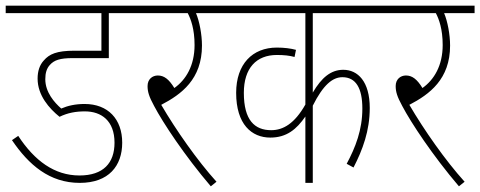

<svg xmlns="http://www.w3.org/2000/svg" viewBox="-20 -642 1686 674"><path d="M278 -251C336 -251 382 -218 382 -141C382 -70 343 -26 259 -26C171 -26 101 -78 44 -165L22 -150C81 -63 154 0 260 0C362 0 409 -60 409 -141C409 -224 359 -277 277 -277C245 -277 218 -271 195 -261C171 -282 139 -318 139 -364C139 -386 144 -402 155 -414C170 -431 191 -438 235 -438H362V-596H466V-622H0V-596H336V-464H241C179 -464 153 -452 134 -430C119 -414 112 -392 112 -366C112 -307 153 -261 189 -232C218 -246 246 -251 278 -251Z M740 -4C673 -78 598 -185 546 -274C617 -311 689 -364 689 -482C689 -521 680 -568 668 -596H775V-622H453V-596H639C650 -575 663 -540 663 -484C663 -412 633 -362 592 -333C573 -364 556 -377 534 -377C515 -377 498 -364 498 -340C498 -320 503 -303 521 -270C552 -211 628 -96 720 12Z M1337 -596V-622H762V-596H1052V-275C1014 -208 974 -185 932 -185C874 -185 836 -220 836 -316C836 -403 880 -449 952 -449C977 -449 996 -447 1014 -442L1019 -467C1001 -472 977 -475 952 -475C866 -475 809 -417 809 -316C809 -206 863 -159 929 -159C986 -159 1021 -188 1052 -233V0H1078V-271C1115 -345 1148 -371 1182 -371C1229 -371 1252 -333 1252 -261C1252 -186 1228 -125 1197 -67L1221 -54C1253 -116 1278 -183 1278 -263C1278 -356 1236 -397 1185 -397C1142 -397 1109 -370 1078 -317V-596Z M1611 -4C1544 -78 1469 -185 1417 -274C1488 -311 1560 -364 1560 -482C1560 -521 1551 -568 1539 -596H1646V-622H1324V-596H1510C1521 -575 1534 -540 1534 -484C1534 -412 1504 -362 1463 -333C1444 -364 1427 -377 1405 -377C1386 -377 1369 -364 1369 -340C1369 -320 1374 -303 1392 -270C1423 -211 1499 -96 1591 12Z"/></svg>

Font: Noto Sans Condensed Thin
Style: Italic
Weight: 100
Width: 3
Italic angle: -12°
Designer: Monotype Design Team
Foundry: Monotype Imaging Inc.
Version: Version 2.013